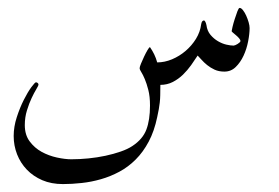

<svg xmlns="http://www.w3.org/2000/svg" viewBox="-20 -220 698 480"><path d="M604 -149.9Q604 -135.3 600.3 -116.5Q596.7 -97.7 588.9 -80.8Q581.1 -64 569.3 -52.5Q557.6 -41 541 -41Q526.9 -41 516.4 -45.9Q505.9 -50.8 497.8 -57.4Q489.7 -64 483.9 -70.6Q478 -77.1 474.1 -81.1Q466.8 -69.8 457.8 -57.1Q448.7 -44.4 437.5 -33.4Q426.3 -22.5 412.1 -15.1Q397.9 -7.8 380.9 -7.8Q380.9 7.8 380.6 17.8Q380.4 27.8 379.4 36.4Q378.4 44.9 377 53Q375.5 61 373 72.8Q365.7 107.9 351.8 134Q337.9 160.2 319.3 178.7Q300.8 197.3 278.6 209.2Q256.3 221.2 232.4 228Q208.5 234.9 184.1 237.5Q159.7 240.2 137.2 240.2Q108.4 240.2 85.7 230.5Q63 220.7 47.1 204.1Q31.2 187.5 22.7 165.8Q14.2 144 14.2 120.1Q14.2 96.7 22 72.8Q29.8 48.8 39.6 29.5Q49.3 10.3 58.3 -2Q67.4 -14.2 69.8 -14.2Q72.3 -14.2 74.2 -12.5Q76.2 -10.7 76.2 -8.8Q76.2 -5.9 70.8 2.9Q65.4 11.7 59.1 25.1Q52.7 38.6 47.4 55.9Q42 73.2 42 92.8Q42 117.2 54.2 133.5Q66.4 149.9 84.2 159.7Q102.1 169.4 122.3 173.8Q142.6 178.2 158.2 178.2Q179.2 178.2 201.2 176Q223.1 173.8 243.7 169.4Q264.2 165 281.7 158.9Q299.3 152.8 311 145Q336.9 127.9 345.9 104Q355 80.1 355 43.9Q355 21 350.8 4.9Q346.7 -11.2 342 -22.2Q337.4 -33.2 333.3 -39.6Q329.1 -45.9 329.1 -49.8Q329.1 -52.7 332.5 -61Q335.9 -69.3 340.3 -78.6Q344.7 -87.9 348.9 -95Q353 -102.1 355 -102.1Q360.8 -93.8 365.5 -84.2Q370.1 -74.7 373 -64Q391.6 -64 410.2 -71.8Q428.7 -79.6 444.1 -92.8Q459.5 -106 470 -123Q480.5 -140.1 482.9 -159.2Q484.4 -168.9 490.2 -168.9Q491.2 -168.9 493.2 -165.8Q495.1 -162.6 496.1 -157.2Q498 -142.6 506.3 -132.8Q514.6 -123 525.1 -116.9Q535.6 -110.8 546.1 -108.4Q556.6 -106 564 -106Q565.4 -106 568.4 -107.2Q571.3 -108.4 574 -110.1Q576.7 -111.8 578.9 -113.8Q581.1 -115.7 581.1 -117.2Q581.1 -120.6 577.6 -124.5Q574.2 -128.4 570.1 -131.8Q565.9 -135.3 562.5 -138.2Q559.1 -141.1 559.1 -142.1Q559.1 -143.6 561.3 -152.8Q563.5 -162.1 566.9 -172.6Q570.3 -183.1 573.5 -191.7Q576.7 -200.2 579.1 -200.2Q583 -200.2 587.4 -194.6Q591.8 -189 595.5 -180.9Q599.1 -172.9 601.6 -164.3Q604 -155.8 604 -149.9Z"/></svg>

Font: Scheherazade Rohingya
Style: Regular
Weight: 400
Designer: SIL International
Foundry: SIL International
Version: Version 2.000 (build 440/429)